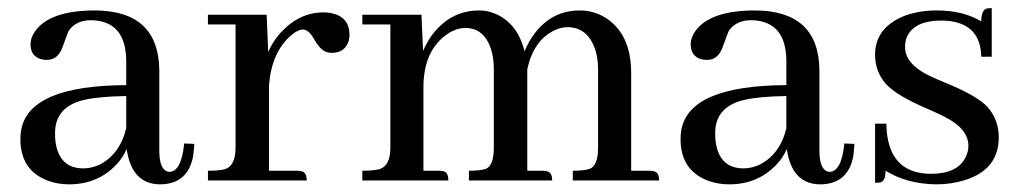

<svg xmlns="http://www.w3.org/2000/svg" viewBox="-20 -453 2564 482"><path d="M380.9 9.8Q451.2 9.8 464.8 -60.5Q466.8 -75.2 467.8 -91.8L442.4 -92.8Q435.5 -22.5 405.3 -21.5Q380.9 -23.4 379.9 -71.3V-277.3Q377.9 -425.8 218.8 -426.8Q105.5 -426.8 68.4 -375Q56.6 -358.4 56.6 -341.8Q56.6 -310.5 85.9 -303.7Q92.8 -302.7 98.6 -302.7Q125 -302.7 136.7 -334Q150.4 -372.1 153.3 -377Q171.9 -402.3 209 -402.3Q295.9 -400.4 296.9 -300.8V-239.3Q53.7 -238.3 33.2 -127Q31.2 -116.2 31.2 -103.5Q31.2 -26.4 98.6 0Q124 9.8 153.3 9.8Q224.6 9.8 271.5 -39.1Q289.1 -57.6 297.9 -79.1Q310.5 8.8 380.9 9.8ZM189.5 -30.3Q127.9 -30.3 119.1 -98.6Q118.2 -108.4 118.2 -119.1Q118.2 -184.6 190.4 -202.1Q228.5 -210.9 296.9 -211.9V-130.9Q280.3 -63.5 226.6 -38.1Q207 -30.3 189.5 -30.3Z M725.6 -24.4H655.3V-239.3Q662.1 -323.2 711.9 -365.2Q728.5 -378.9 740.2 -378.9Q754.9 -378.9 768.6 -354.5Q784.2 -327.1 799.8 -322.3Q806.6 -320.3 813.5 -320.3Q845.7 -320.3 855.5 -350.6Q857.4 -358.4 857.4 -365.2Q857.4 -410.2 812.5 -419.9Q802.7 -421.9 792 -421.9Q731.4 -421.9 684.6 -371.1Q665 -349.6 653.3 -322.3L649.4 -416H502V-391.6H571.3V-82Q571.3 -37.1 544.9 -28.3Q531.2 -24.4 502 -24.4V0H750Q750 -21.5 735.4 -23.4Q731.4 -24.4 725.6 -24.4Z M1082 -24.4H1043V-239.3Q1044.9 -324.2 1098.6 -364.3Q1123 -382.8 1148.4 -382.8Q1195.3 -382.8 1212.9 -329.1Q1219.7 -306.6 1219.7 -279.3V-82Q1219.7 -38.1 1200.2 -29.3Q1186.5 -24.4 1157.2 -24.4V0H1366.2Q1366.2 -21.5 1351.6 -23.4Q1347.7 -24.4 1341.8 -24.4H1303.7V-268.6V-279.3Q1319.3 -350.6 1370.1 -376Q1387.7 -384.8 1404.3 -384.8Q1453.1 -384.8 1472.7 -333Q1481.4 -309.6 1481.4 -279.3V-82Q1481.4 -38.1 1460.9 -29.3Q1447.3 -24.4 1418 -24.4V0H1634.8Q1634.8 -21.5 1620.1 -23.4Q1616.2 -24.4 1610.4 -24.4H1564.5V-269.5Q1564.5 -368.2 1499 -409.2Q1469.7 -426.8 1435.5 -426.8Q1353.5 -426.8 1307.6 -346.7Q1301.8 -335.9 1296.9 -324.2Q1278.3 -397.5 1219.7 -419.9Q1202.1 -426.8 1183.6 -426.8Q1109.4 -426.8 1062.5 -362.3Q1050.8 -344.7 1042 -325.2L1038.1 -416H889.6V-391.6H960V-82Q960 -37.1 932.6 -28.3Q918 -24.4 889.6 -24.4V0H1105.5Q1105.5 -21.5 1091.8 -23.4Q1086.9 -24.4 1082 -24.4Z M2038.1 9.8Q2108.4 9.8 2122.1 -60.5Q2124 -75.2 2125 -91.8L2099.6 -92.8Q2092.8 -22.5 2062.5 -21.5Q2038.1 -23.4 2037.1 -71.3V-277.3Q2035.2 -425.8 1876 -426.8Q1762.7 -426.8 1725.6 -375Q1713.9 -358.4 1713.9 -341.8Q1713.9 -310.5 1743.2 -303.7Q1750 -302.7 1755.9 -302.7Q1782.2 -302.7 1793.9 -334Q1807.6 -372.1 1810.5 -377Q1829.1 -402.3 1866.2 -402.3Q1953.1 -400.4 1954.1 -300.8V-239.3Q1710.9 -238.3 1690.4 -127Q1688.5 -116.2 1688.5 -103.5Q1688.5 -26.4 1755.9 0Q1781.2 9.8 1810.5 9.8Q1881.8 9.8 1928.7 -39.1Q1946.3 -57.6 1955.1 -79.1Q1967.8 8.8 2038.1 9.8ZM1846.7 -30.3Q1785.2 -30.3 1776.4 -98.6Q1775.4 -108.4 1775.4 -119.1Q1775.4 -184.6 1847.7 -202.1Q1885.7 -210.9 1954.1 -211.9V-130.9Q1937.5 -63.5 1883.8 -38.1Q1864.3 -30.3 1846.7 -30.3Z M2316.4 -16.6Q2383.8 -16.6 2404.3 -58.6Q2411.1 -72.3 2411.1 -86.9Q2411.1 -129.9 2350.6 -160.2Q2337.9 -167 2308.6 -179.7Q2230.5 -212.9 2204.1 -242.2Q2176.8 -273.4 2176.8 -315.4Q2176.8 -384.8 2252.9 -414.1Q2289.1 -426.8 2331.1 -426.8Q2397.5 -426.8 2443.4 -399.4Q2443.4 -427.7 2457 -431.6Q2461.9 -432.6 2469.7 -432.6V-310.5H2443.4Q2441.4 -400.4 2343.8 -401.4Q2273.4 -401.4 2255.9 -358.4Q2252 -346.7 2252 -335Q2252 -293 2311.5 -263.7Q2325.2 -256.8 2353.5 -245.1Q2432.6 -212.9 2459 -184.6Q2487.3 -152.3 2487.3 -108.4Q2487.3 -27.3 2402.3 -1Q2369.1 9.8 2330.1 9.8Q2256.8 8.8 2203.1 -24.4Q2203.1 1 2190.4 4.9Q2184.6 5.9 2176.8 5.9V-142.6H2205.1Q2207 -17.6 2316.4 -16.6Z"/></svg>

Font: Abhaya Libre Medium
Style: Regular
Weight: 500
Designer: Pushpananda Ekanayake, Sol Matas, Pathum Egodawatta
Foundry: Mooniak
Version: Version 1.050 ; ttfautohint (v1.6)